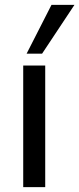

<svg xmlns="http://www.w3.org/2000/svg" viewBox="-20 -774 328 794"><path d="M76 0V-503H167V0ZM90 -552 193 -754H288L154 -552Z"/></svg>

Font: Mulish Medium
Style: Regular
Weight: 500
Designer: Vernon Adams
Foundry: Vernon Adams
Version: Version 3.603; ttfautohint (v1.8.3)